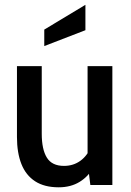

<svg xmlns="http://www.w3.org/2000/svg" viewBox="-20 -769 544 798"><path d="M224 9.5Q164.5 9.5 126 -15.5Q87.5 -40.5 69 -87.2Q50.5 -134 50.5 -199.5V-494H153.5V-213.5Q153.5 -148 174.8 -113.8Q196 -79.5 246 -79.5Q285 -79.5 314.5 -101Q344 -122.5 360 -163L344 -103.5V-494H447V0H355.5L345 -84.5L368 -73.5Q347.5 -35.5 310.8 -13Q274 9.5 224 9.5ZM164 -577.5V-646L335 -749V-643.5Z"/></svg>

Font: Cabin SemiCondensedMedium
Style: Regular
Weight: 500
Width: 4
Designer: Pablo Impallari
Foundry: Pablo Impallari. http://www.impallari.com Igino Marini. http://www.ikern.com
Version: Version 3.001